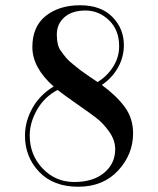

<svg xmlns="http://www.w3.org/2000/svg" viewBox="-20 -690 601 730"><path d="M451 -518Q451 -473 428.5 -433Q406 -393 367 -367Q423 -326 454.5 -283Q486 -240 486 -183Q486 -103 429 -41.5Q372 20 277.5 20Q183 20 129 -36.5Q75 -93 75 -174Q75 -229 103.5 -279.5Q132 -330 184 -361Q103 -433 103 -511Q103 -589 154 -629.5Q205 -670 284.5 -670Q364 -670 407.5 -625.5Q451 -581 451 -518ZM418 -123Q418 -157 395 -189.5Q372 -222 345 -242.5Q318 -263 270.5 -296Q223 -329 199 -348Q149 -322 121 -273Q93 -224 93 -175Q93 -101 142 -49.5Q191 2 262.5 2Q334 2 376 -33Q418 -68 418 -123ZM286 -423Q315 -402 351 -378Q387 -400 410 -436Q433 -472 433 -514Q433 -576 394.5 -613Q356 -650 305 -650Q254 -650 225 -624.5Q196 -599 196 -558.5Q196 -518 210 -498.5Q224 -479 232.5 -469Q241 -459 259 -444.5Q277 -430 286 -423Z"/></svg>

Font: Elsie Swash Caps
Style: Regular
Weight: 400
Designer: Alejandro Inler
Foundry: Alejandro Inler
Version: 1.003